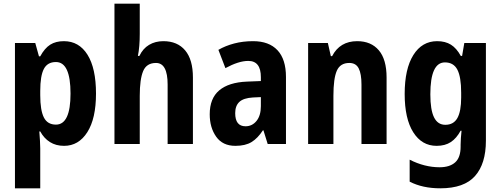

<svg xmlns="http://www.w3.org/2000/svg" viewBox="-20 -780 2712 1040"><path d="M326 -557Q408 -557 454 -483.5Q500 -410 500 -273Q500 -138 453 -64Q406 10 327 10Q283 10 250.5 -10.5Q218 -31 198 -68H193Q195 -41 196.5 -17.5Q198 6 198 24V240H61V-547H171L191 -475H198Q222 -519 252 -538Q282 -557 326 -557ZM283 -444Q237 -444 217.5 -406.5Q198 -369 198 -288V-264Q198 -183 217.5 -144Q237 -105 283 -105Q362 -105 362 -273Q362 -444 283 -444Z M737 -596Q737 -562 734.5 -532Q732 -502 727 -477H735Q754 -517 787.5 -537Q821 -557 865 -557Q941 -557 983 -507Q1025 -457 1025 -360V0H888V-322Q888 -439 825 -439Q774 -439 755.5 -395Q737 -351 737 -261V0H600V-760H737Z M1351 -557Q1437 -557 1483 -508Q1529 -459 1529 -363V0H1430L1407 -74H1404Q1376 -31 1342.5 -10.5Q1309 10 1255 10Q1186 10 1151 -39.5Q1116 -89 1116 -161Q1116 -247 1167.5 -290.5Q1219 -334 1318 -338L1393 -341V-362Q1393 -450 1325 -450Q1298 -450 1267 -440Q1236 -430 1201 -411L1163 -510Q1201 -532 1248.5 -544.5Q1296 -557 1351 -557ZM1350 -252Q1299 -249 1276.5 -228Q1254 -207 1254 -167Q1254 -96 1310 -96Q1346 -96 1369.5 -125Q1393 -154 1393 -205V-254Z M1915 -557Q1990 -557 2032 -507.5Q2074 -458 2074 -360V0H1938V-322Q1938 -380 1923 -409.5Q1908 -439 1872 -439Q1823 -439 1804.5 -397Q1786 -355 1786 -261V0H1649V-547H1756L1772 -476H1779Q1821 -557 1915 -557Z M2348 -557Q2392 -557 2422.5 -538Q2453 -519 2476 -477H2483L2495 -547H2612V-18Q2612 107 2553 173.5Q2494 240 2365 240Q2269 240 2199 204V85Q2280 126 2361 126Q2416 126 2445.5 99.5Q2475 73 2475 15V4Q2475 -11 2476.5 -32.5Q2478 -54 2480 -72H2475Q2453 -31 2422 -10.5Q2391 10 2345 10Q2265 10 2218.5 -63.5Q2172 -137 2172 -271Q2172 -407 2219 -482Q2266 -557 2348 -557ZM2390 -442Q2311 -442 2311 -269Q2311 -185 2331 -144.5Q2351 -104 2392 -104Q2437 -104 2457.5 -140.5Q2478 -177 2478 -252V-278Q2478 -363 2457.5 -402.5Q2437 -442 2390 -442Z"/></svg>

Font: Noto Sans Khmer UI Condensed
Style: Bold
Weight: 700
Width: 3
Designer: Danh Hong and the Monotype Design Team
Foundry: Monotype Imaging Inc.
Version: Version 2.002; ttfautohint (v1.8.4.7-5d5b)